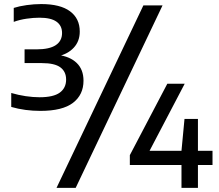

<svg xmlns="http://www.w3.org/2000/svg" viewBox="-20 -834 1052 922"><path d="M173.5 -301.5Q138 -301.5 102.2 -306.2Q66.5 -311 34 -320.5V-387.5Q68 -377.5 103.5 -372.2Q139 -367 170 -367Q236.5 -367 267 -389.2Q297.5 -411.5 297.5 -452Q297.5 -490 270 -510.5Q242.5 -531 181 -531H98V-597H155Q217.5 -597 247.8 -617.2Q278 -637.5 278 -675.5Q278 -711 251.2 -730Q224.5 -749 169.5 -749Q140 -749 107.5 -744.2Q75 -739.5 46 -729V-796Q72.5 -804.5 108.2 -809.5Q144 -814.5 178 -814.5Q269.5 -814.5 316.2 -779.8Q363 -745 363 -682.5Q363 -636 334.2 -605Q305.5 -574 257 -563.5V-570.5Q316 -563 348.5 -531.5Q381 -500 381 -446.5Q381 -379 330.5 -340.2Q280 -301.5 173.5 -301.5ZM251.5 68 668.5 -808H760.5L343.5 68ZM603.5 -41.5V-89L783.5 -432H867L687 -88.5L678.5 -110H1000.5V-41.5ZM851.5 68V-110L866 -263H930.5V68Z"/></svg>

Font: Encode Sans SemiExpanded Medium
Style: Regular
Weight: 500
Width: 6
Designer: Multiple Designers
Foundry: Impallari Type
Version: Version 3.002